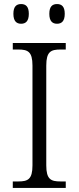

<svg xmlns="http://www.w3.org/2000/svg" viewBox="-20 -926 388 946"><path d="M261 -809C283 -809 299 -821 299 -858C299 -895 283 -906 261 -906C239 -906 223 -895 223 -858C223 -821 239 -809 261 -809ZM84 -809C106 -809 122 -821 122 -858C122 -895 106 -906 84 -906C62 -906 46 -895 46 -858C46 -821 62 -809 84 -809ZM43 0H304V-32H278C231 -32 208 -42 208 -111V-603C208 -672 231 -682 278 -682H304V-714H43V-682H70C117 -682 140 -672 140 -603V-111C140 -42 117 -32 70 -32H43Z"/></svg>

Font: Noto Serif Georgian Light
Style: Regular
Weight: 300
Designer: Monotype Design Team, Akaki Razmadze
Foundry: Google LLC
Version: Version 2.003